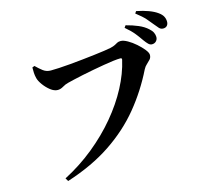

<svg xmlns="http://www.w3.org/2000/svg" viewBox="-123 -979 1246 1170"><g transform="rotate(-15 500.0 -393.5)"><path d="M829.7 -657.5Q815.9 -678 795.4 -704.1Q774.8 -730.2 739.2 -760L748.8 -773.6Q791.2 -762.7 825.6 -748Q859.9 -733.3 882.8 -712.1Q899.1 -697.8 905.4 -684Q911.8 -670.3 911.8 -656Q911.8 -640.9 901.6 -630.3Q891.5 -619.7 875.2 -619.7Q863.1 -619.7 852.7 -629.8Q842.3 -640 829.7 -657.5ZM916 -735.5Q902.4 -753 883.2 -775Q864 -797 824.4 -827.5L833.3 -840.4Q876.2 -832 909.5 -819.5Q942.8 -807 963.7 -791.6Q983.2 -777.7 991.1 -762.4Q999 -747 999 -729.8Q999 -714 990.4 -704.5Q981.7 -695 966.2 -695Q951.2 -695 941.1 -705.7Q931.1 -716.5 916 -735.5ZM238 -625.2Q258 -625.2 290.3 -626.9Q322.5 -628.7 361.6 -632.1Q400.7 -635.5 441 -639.9Q481.4 -644.3 518.2 -648.6Q554.9 -652.9 582.8 -657Q610.7 -661.1 623.9 -663.9Q644.8 -668.8 655 -674.4Q665.1 -680 673.2 -684.4Q681.2 -688.7 694.5 -688.7Q712.3 -688.7 737.6 -674.4Q762.9 -660.1 787.5 -638.5Q812.1 -616.9 828.9 -595.8Q845.7 -574.7 845.7 -561.3Q845.7 -544.6 835.8 -533.4Q825.8 -522.3 813.6 -511.5Q801.3 -500.8 792.8 -484.5Q732.9 -362.9 648.6 -260.4Q564.3 -157.8 446.2 -78.7Q328.1 0.5 165.7 52.7L154 33.1Q256.7 -20.2 343.6 -90.9Q430.6 -161.6 498.3 -242.6Q566 -323.5 610.9 -408.4Q655.8 -493.3 674.3 -575.3Q676.1 -582 673.4 -584.5Q670.7 -587 665.4 -587Q648.6 -587 620.8 -583.6Q593.1 -580.3 558.8 -574.3Q524.5 -568.4 488.6 -561.8Q452.7 -555.2 419.7 -548.2Q386.7 -541.2 360.4 -535.1Q334.1 -529.1 320.1 -525.3Q302.5 -521.3 284.4 -510.4Q266.4 -499.4 248.7 -499.4Q226.5 -499.4 203.4 -517.3Q180.4 -535.3 162.7 -559.5Q145.1 -583.7 140.1 -602.5Q135.3 -621.4 134.5 -636.9Q133.7 -652.4 133.9 -672L148.3 -677.8Q169 -657.1 189.8 -641.2Q210.5 -625.2 238 -625.2Z"/></g></svg>

Font: Noto Serif HK
Style: Regular
Weight: 200
Designer: Ryoko NISHIZUKA 西塚涼子 (kana & ideographs); Frank Grießhammer (Latin, Greek & Cyrillic); Wenlong ZHANG 张文龙 (bopomofo); San
Foundry: Adobe
Version: Version 2.001;hotconv 1.1.0;makeotfexe 2.6.0